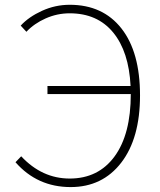

<svg xmlns="http://www.w3.org/2000/svg" viewBox="-20 -759 658 792"><path d="M88.9 -627.9 65.4 -653.3Q98.6 -689.5 153.3 -714.4Q208 -739.3 267.6 -739.3Q404.3 -739.3 481 -641.6Q557.6 -543.9 557.6 -365.2Q557.6 -188.5 480 -87.9Q402.3 12.7 271.5 12.7Q133.8 12.7 43.9 -89.8L67.4 -114.3Q153.3 -22.5 267.6 -22.5Q385.7 -22.5 452.6 -113.8Q519.5 -205.1 519.5 -371.1H175.8V-404.3H518.6Q511.7 -545.9 446.8 -625Q381.8 -704.1 267.6 -704.1Q215.8 -704.1 168.5 -683.1Q121.1 -662.1 88.9 -627.9Z"/></svg>

Font: Gen Shin Gothic ExtraLight
Style: Regular
Weight: 100
Designer: [Source Han Sans]
Ryoko NISHIZUKA  (kana & ideographs); Paul D. Hunt (Latin, Greek & Cyrillic); Wenlong ZHANG  (bopomofo
Version: Version 1.002.20150607